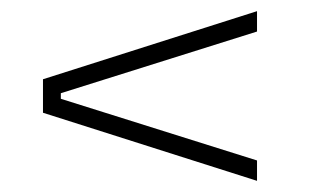

<svg xmlns="http://www.w3.org/2000/svg" viewBox="-20 -484 559 344"><path d="M89 -317V-307L440.5 -196.5V-160L57 -282V-342L440.5 -464V-427.5Z"/></svg>

Font: Anek Latin ExtraLight
Style: Regular
Weight: 250
Designer: Yesha Goshar
Foundry: Ek Type
Version: Version 1.003